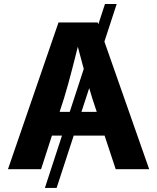

<svg xmlns="http://www.w3.org/2000/svg" viewBox="-20 -839 779 952"><path d="M558.6 -819.3 260.7 92.8H202.6L500.5 -819.3ZM19.5 0 270 -727.5H464.4L719.7 0H553.7L437.5 -351.6Q416.5 -419.9 394.8 -499.3Q373 -578.6 348.6 -673.8H382.8Q358.9 -578.6 338.4 -498.8Q317.9 -418.9 297.4 -351.6L183.6 0ZM176.3 -166.5V-284.2H563V-166.5Z"/></svg>

Font: Inter 18pt
Style: Bold
Weight: 700
Designer: Rasmus Andersson
Foundry: rsms
Version: Version 4.001;git-66647c0bb